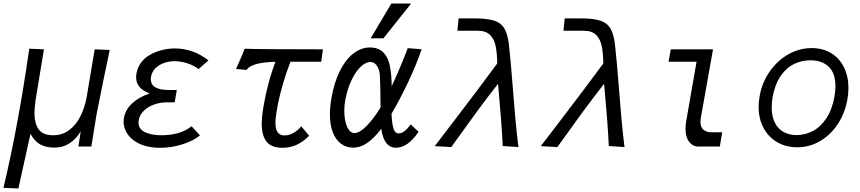

<svg xmlns="http://www.w3.org/2000/svg" viewBox="-44 -829 4864 1086"><path d="M121.5 -553.5 204.5 -550 157 -261.5Q151 -218.5 151 -189Q151 -130.5 175 -97.2Q199 -64 256.5 -64Q309.5 -64 348.5 -94Q387.5 -124 411.2 -172Q435 -220 445.5 -275.5L491.5 -550L576.5 -546.5Q563 -484.5 539.8 -370Q516.5 -255.5 502 -181.5L472.5 0H399.5L412.5 -86Q387.5 -43.5 350 -18.8Q312.5 6 264.5 6Q218 6 185 -11.2Q152 -28.5 128.5 -72L60 237L-24.5 233.5Q58.5 -113.5 121.5 -553.5Z M704.5 -41Q680.5 -61.5 667.8 -87Q655 -112.5 655 -140.5Q655 -151 657.5 -164.5Q666.5 -211 705.5 -246.2Q744.5 -281.5 802.5 -300Q763.5 -315.5 744.8 -337.5Q726 -359.5 726 -391Q726 -403.5 728 -414Q734 -447 752.8 -473.2Q771.5 -499.5 802 -517.5Q831 -535 868.5 -545Q906 -555 946 -555Q996.5 -555 1044.5 -538Q1089.5 -522.5 1135 -487.5L1079.5 -438.5Q1051.5 -459.5 1014.8 -471.2Q978 -483 944 -483Q913 -483 884.2 -473Q855.5 -463 835.2 -443Q815 -423 810 -394Q809 -389.5 809 -380.5Q809 -350 835 -335Q861 -320 909.5 -320H956L944 -250H896Q861.5 -250 827.5 -237.8Q793.5 -225.5 769.8 -202.8Q746 -180 740.5 -149Q739.5 -144.5 739.5 -136Q739.5 -99.5 775 -81.8Q810.5 -64 871 -64Q921 -64 964.2 -76.5Q1007.5 -89 1039.5 -115L1087 -63Q1050 -32.5 988.2 -12.8Q926.5 7 861.5 7Q813 7 773.2 -5Q733.5 -17 704.5 -41Z M1310.5 -483Q1312.5 -487 1321.2 -507Q1330 -527 1339.5 -553.5Q1359.5 -551.5 1527.2 -550.8Q1695 -550 1782.5 -550L1773 -480H1599Q1576 -421.5 1557.2 -357.2Q1538.5 -293 1528.5 -243L1525.5 -225.5Q1514 -166 1514 -134.5Q1514 -63 1564.5 -63Q1592 -63 1617.5 -78Q1643 -93 1660 -114.5L1704.5 -61.5Q1676 -31 1638.2 -12Q1600.5 7 1553.5 7Q1491.5 7 1464 -27.5Q1436.5 -62 1436.5 -128.5Q1436.5 -172.5 1447.5 -233Q1457.5 -292.5 1474.8 -357.5Q1492 -422.5 1514 -479.5Q1447.5 -477.5 1407.8 -467.2Q1368 -457 1349.5 -433.5L1291 -439Q1296.5 -452 1310.5 -483Z M1822 -182Q1822 -224.5 1831 -275.5Q1846 -363 1878.2 -427.5Q1910.5 -492 1954.5 -526.2Q1998.5 -560.5 2048.5 -560.5Q2100.5 -560.5 2128.8 -527.5Q2157 -494.5 2163.5 -442Q2170.5 -407.5 2171.5 -341.5Q2197.5 -397 2223.8 -459.8Q2250 -522.5 2262 -556.5L2341 -550.5Q2312 -465.5 2265.8 -367.2Q2219.5 -269 2173.5 -191L2170.5 -186.5Q2173 -128.5 2181.8 -101.5Q2190.5 -74.5 2211 -74.5Q2228.5 -74.5 2246 -88.8Q2263.5 -103 2278.5 -126L2323.5 -83.5Q2263 6.5 2196 6.5Q2127.5 6.5 2112.5 -100.5Q2074 -49.5 2035 -21.8Q1996 6 1952.5 6Q1914.5 6 1885 -15.8Q1855.5 -37.5 1838.8 -79.8Q1822 -122 1822 -182ZM2052.5 -612 2169.5 -809H2281.5L2124.5 -612ZM1903.5 -202Q1903.5 -148.5 1919 -112.5Q1934.5 -76.5 1961 -76.5Q1991 -76.5 2031 -118.2Q2071 -160 2108.5 -221Q2107.5 -363 2104.5 -405.5Q2102 -436.5 2087.5 -457.5Q2073 -478.5 2051.5 -478.5Q2024.5 -478.5 1995.8 -451.2Q1967 -424 1943.8 -374.5Q1920.5 -325 1908.5 -261Q1903.5 -232.5 1903.5 -202Z M2428 -19.5Q2452 -51 2525.5 -147Q2599 -243 2656 -319Q2713 -395 2768.5 -470Q2767.5 -529.5 2759.5 -568.5Q2751.5 -607.5 2727.8 -631.2Q2704 -655 2659 -655H2543L2550 -725H2640.5Q2715 -725 2754.2 -711.2Q2793.5 -697.5 2812 -662.2Q2830.5 -627 2836.5 -557.5Q2845 -480.5 2856 -340Q2864 -237 2871 -158Q2878 -79 2888.5 3L2799.5 -3Q2797 -66 2789 -167.5Q2781 -269 2773 -355Q2711 -276 2652.2 -196Q2593.5 -116 2508.5 3L2415 -2.5Z M3028 -19.5Q3052 -51 3125.5 -147Q3199 -243 3256 -319Q3313 -395 3368.5 -470Q3367.5 -529.5 3359.5 -568.5Q3351.5 -607.5 3327.8 -631.2Q3304 -655 3259 -655H3143L3150 -725H3240.5Q3315 -725 3354.2 -711.2Q3393.5 -697.5 3412 -662.2Q3430.5 -627 3436.5 -557.5Q3445 -480.5 3456 -340Q3464 -237 3471 -158Q3478 -79 3488.5 3L3399.5 -3Q3397 -66 3389 -167.5Q3381 -269 3373 -355Q3311 -276 3252.2 -196Q3193.5 -116 3108.5 3L3015 -2.5Z M3833.5 -101.5Q3833.5 -120 3837.5 -145L3896 -480H3737.5L3750 -550H3989L3920.5 -164.5Q3918 -149.5 3918 -140.5Q3918 -108.5 3935.2 -94.8Q3952.5 -81 3977.5 -81H4041Q4033.5 -37.5 4027.5 0H3906Q3874.5 0 3854 -26.8Q3833.5 -53.5 3833.5 -101.5Z M4247 -224.5Q4247 -251.5 4252.5 -283.5Q4265 -359 4307.5 -421.5Q4350 -484 4413 -520.5Q4476 -557 4547 -557Q4610.5 -557 4657.5 -528.2Q4704.5 -499.5 4729.8 -448.2Q4755 -397 4755 -331.5Q4755 -300 4749 -267Q4736 -191 4696 -129.2Q4656 -67.5 4596 -31.8Q4536 4 4465.5 4Q4401 4 4351.2 -25.2Q4301.5 -54.5 4274.2 -106.5Q4247 -158.5 4247 -224.5ZM4676 -282.5Q4681.5 -316.5 4681.5 -341Q4681.5 -415.5 4643.2 -451.8Q4605 -488 4540 -488Q4491 -488 4447.8 -467.2Q4404.5 -446.5 4372 -399.8Q4339.5 -353 4326 -279.5Q4321 -249.5 4321 -221Q4321 -170 4338.8 -135Q4356.5 -100 4388.2 -82.5Q4420 -65 4461.5 -65Q4510 -65 4553.8 -88Q4597.5 -111 4630 -159.8Q4662.5 -208.5 4676 -282.5Z"/></svg>

Font: JuliaMono Italic
Style: Regular
Weight: 400
Italic angle: -9°
Monospace: yes
Designer: cormullion
Foundry: corm
Version: Version 0.049; ttfautohint (v1.8.4)